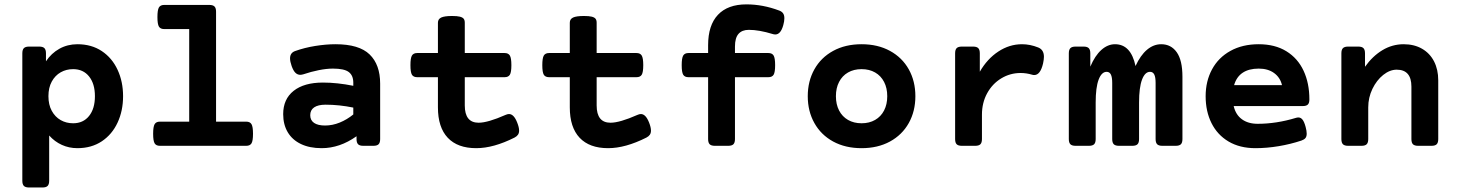

<svg xmlns="http://www.w3.org/2000/svg" viewBox="-20 -663 6636 873"><path d="M539.6 -225.6Q539.6 -159.2 514.6 -105.5Q489.7 -51.8 442.9 -20.5Q396 10.7 332 10.7Q293.9 10.7 261.2 -4.2Q228.5 -19 203.6 -46.9V158.7Q203.6 175.3 196.5 182.4Q189.5 189.5 172.9 189.5H112.3Q95.7 189.5 88.6 182.4Q81.5 175.3 81.5 158.7V-420.4Q81.5 -437 88.6 -444.1Q95.7 -451.2 112.3 -451.2H158.2Q174.8 -451.2 181.9 -444.1Q189 -437 189 -420.4V-384.3Q213.4 -420.9 250.2 -441.4Q287.1 -461.9 332 -461.9Q396 -461.9 442.9 -430.7Q489.7 -399.4 514.6 -345.7Q539.6 -292 539.6 -225.6ZM200.2 -225.6Q200.2 -187 215.3 -159.2Q230.5 -131.3 255.9 -116.9Q281.2 -102.5 312.5 -102.5Q358.4 -102.5 385 -135.7Q411.6 -168.9 411.6 -225.6Q411.6 -282.2 385 -315.4Q358.4 -348.6 312.5 -348.6Q281.2 -348.6 255.9 -334.2Q230.5 -319.8 215.3 -292Q200.2 -264.2 200.2 -225.6Z M1130.4 -54.7Q1130.4 -22.5 1123.5 -11.2Q1116.7 0 1099.6 0H707Q689.9 0 683.1 -11.2Q676.3 -22.5 676.3 -54.7Q676.3 -86.9 683.1 -98.4Q689.9 -109.9 707 -109.9H840.3V-530.8H726.6Q709.5 -530.8 702.6 -542Q695.8 -553.2 695.8 -585.4Q695.8 -617.7 702.6 -629.2Q709.5 -640.6 726.6 -640.6H931.6Q948.2 -640.6 955.3 -633.5Q962.4 -626.5 962.4 -609.9V-109.9H1099.6Q1116.7 -109.9 1123.5 -98.4Q1130.4 -86.9 1130.4 -54.7Z M1708.5 -282.7V-30.8Q1708.5 -14.2 1701.4 -7.1Q1694.3 0 1677.7 0H1631.8Q1615.2 0 1608.2 -7.1Q1601.1 -14.2 1601.1 -30.8V-43.5Q1524.9 10.7 1442.4 10.7Q1387.7 10.7 1348.4 -8.1Q1309.1 -26.9 1288.3 -61.8Q1267.6 -96.7 1267.6 -144Q1267.6 -212.4 1315.2 -250Q1362.8 -287.6 1448.2 -287.6Q1513.2 -287.6 1586.4 -272.9V-287.1Q1586.4 -319.8 1565.9 -335.4Q1545.4 -351.1 1493.7 -351.1Q1464.8 -351.1 1429.4 -344Q1394 -336.9 1359.4 -325.2Q1351.1 -322.8 1345.2 -322.8Q1333 -322.8 1323.5 -331.8Q1314 -340.8 1306.2 -362.3Q1298.8 -383.3 1298.8 -397.5Q1298.8 -422.4 1321.3 -430.7Q1364.7 -446.3 1413.6 -454.1Q1462.4 -461.9 1505.4 -461.9Q1612.8 -461.9 1660.6 -415.5Q1708.5 -369.1 1708.5 -282.7ZM1458 -92.3Q1491.7 -92.3 1524.7 -105.7Q1557.6 -119.1 1586.4 -142.6V-173.8Q1522 -187 1460.4 -187Q1426.3 -187 1408.4 -174.8Q1390.6 -162.6 1390.6 -139.2Q1390.6 -116.2 1408 -104.2Q1425.3 -92.3 1458 -92.3Z M2340.3 -69.3Q2340.3 -58.1 2335.2 -50.5Q2330.1 -43 2319.8 -37.6Q2224.1 10.7 2145.5 10.7Q2060.5 10.7 2015.9 -36.6Q1971.2 -84 1971.2 -174.8V-312H1877Q1859.9 -312 1853 -323.2Q1846.2 -334.5 1846.2 -366.7Q1846.2 -398.9 1853 -410.4Q1859.9 -421.9 1877 -421.9H1971.2V-559.6Q1971.2 -576.2 1986.1 -583.3Q2001 -590.3 2035.6 -590.3Q2058.6 -590.3 2071 -587.2Q2083.5 -584 2088.4 -577.6Q2093.3 -571.3 2093.3 -559.6V-421.9H2274.4Q2291.5 -421.9 2298.3 -410.4Q2305.2 -398.9 2305.2 -366.7Q2305.2 -334.5 2298.3 -323.2Q2291.5 -312 2274.4 -312H2093.3V-183.6Q2093.3 -105 2156.2 -105Q2198.2 -105 2278.8 -140.6Q2287.6 -144.5 2294.4 -144.5Q2316.4 -144.5 2331.5 -106Q2340.3 -84 2340.3 -69.3Z M2939.9 -69.3Q2939.9 -58.1 2934.8 -50.5Q2929.7 -43 2919.4 -37.6Q2823.7 10.7 2745.1 10.7Q2660.2 10.7 2615.5 -36.6Q2570.8 -84 2570.8 -174.8V-312H2476.6Q2459.5 -312 2452.6 -323.2Q2445.8 -334.5 2445.8 -366.7Q2445.8 -398.9 2452.6 -410.4Q2459.5 -421.9 2476.6 -421.9H2570.8V-559.6Q2570.8 -576.2 2585.7 -583.3Q2600.6 -590.3 2635.3 -590.3Q2658.2 -590.3 2670.7 -587.2Q2683.1 -584 2688 -577.6Q2692.9 -571.3 2692.9 -559.6V-421.9H2874Q2891.1 -421.9 2897.9 -410.4Q2904.8 -398.9 2904.8 -366.7Q2904.8 -334.5 2897.9 -323.2Q2891.1 -312 2874 -312H2692.9V-183.6Q2692.9 -105 2755.9 -105Q2797.9 -105 2878.4 -140.6Q2887.2 -144.5 2894 -144.5Q2916 -144.5 2931.2 -106Q2939.9 -84 2939.9 -69.3Z M3546.4 -580.1Q3546.4 -566.4 3541.5 -548.8Q3535.2 -526.4 3526.1 -516.4Q3517.1 -506.3 3505.4 -506.3Q3499 -506.3 3493.2 -508.3Q3431.2 -527.3 3384.8 -527.3Q3354 -527.3 3337.9 -509Q3321.8 -490.7 3321.8 -451.2V-421.9H3473.6Q3490.7 -421.9 3497.6 -410.4Q3504.4 -398.9 3504.4 -366.7Q3504.4 -334.5 3497.6 -323.2Q3490.7 -312 3473.6 -312H3321.8V-30.8Q3321.8 -14.2 3314.7 -7.1Q3307.6 0 3291 0H3230.5Q3213.9 0 3206.8 -7.1Q3199.7 -14.2 3199.7 -30.8V-312H3110.4Q3093.3 -312 3086.4 -323.2Q3079.6 -334.5 3079.6 -366.7Q3079.6 -398.9 3086.4 -410.4Q3093.3 -421.9 3110.4 -421.9H3199.7V-457.5Q3199.7 -548.3 3244.4 -595.7Q3289.1 -643.1 3374 -643.1Q3448.2 -643.1 3522.5 -615.2Q3534.7 -610.8 3540.5 -602.5Q3546.4 -594.2 3546.4 -580.1Z M4142.1 -225.6Q4142.1 -157.2 4112.1 -103.5Q4082 -49.8 4026.6 -19.5Q3971.2 10.7 3897.5 10.7Q3823.7 10.7 3768.3 -19.5Q3712.9 -49.8 3682.9 -103.5Q3652.8 -157.2 3652.8 -225.6Q3652.8 -293.9 3682.9 -347.7Q3712.9 -401.4 3768.3 -431.6Q3823.7 -461.9 3897.5 -461.9Q3971.2 -461.9 4026.6 -431.6Q4082 -401.4 4112.1 -347.7Q4142.1 -293.9 4142.1 -225.6ZM3780.8 -225.6Q3780.8 -188.5 3795.2 -160.6Q3809.6 -132.8 3835.9 -117.7Q3862.3 -102.5 3897.5 -102.5Q3932.6 -102.5 3959 -117.7Q3985.4 -132.8 3999.8 -160.6Q4014.2 -188.5 4014.2 -225.6Q4014.2 -262.7 3999.8 -290.5Q3985.4 -318.4 3959 -333.5Q3932.6 -348.6 3897.5 -348.6Q3862.3 -348.6 3835.9 -333.5Q3809.6 -318.4 3795.2 -290.5Q3780.8 -262.7 3780.8 -225.6Z M4700.2 -447.3Q4726.6 -437 4726.6 -404.8Q4726.6 -392.6 4722.7 -374.5Q4710.4 -321.8 4682.6 -321.8Q4677.7 -321.8 4673.3 -323.2Q4647 -331.1 4620.6 -331.1Q4572.8 -331.1 4532.5 -306.6Q4492.2 -282.2 4468.5 -239Q4444.8 -195.8 4444.8 -141.6V-30.8Q4444.8 -14.2 4437.7 -7.1Q4430.7 0 4414.1 0H4353.5Q4336.9 0 4329.8 -7.1Q4322.8 -14.2 4322.8 -30.8V-420.4Q4322.8 -437 4329.8 -444.1Q4336.9 -451.2 4353.5 -451.2H4404.3Q4420.9 -451.2 4428 -444.1Q4435.1 -437 4435.1 -420.4V-336.9Q4468.8 -395.5 4519.3 -428.7Q4569.8 -461.9 4627 -461.9Q4663.6 -461.9 4700.2 -447.3Z M5356.4 -314V-30.8Q5356.4 -14.2 5349.4 -7.1Q5342.3 0 5325.7 0H5265.1Q5248.5 0 5241.5 -7.1Q5234.4 -14.2 5234.4 -30.8V-286.1Q5234.4 -312 5228.3 -324.2Q5222.2 -336.4 5209 -336.4Q5186 -336.4 5172.6 -300.8Q5159.2 -265.1 5159.2 -196.8V-30.8Q5159.2 -14.2 5152.1 -7.1Q5145 0 5128.4 0H5067.9Q5051.3 0 5044.2 -7.1Q5037.1 -14.2 5037.1 -30.8V-286.1Q5037.1 -312 5031 -324.2Q5024.9 -336.4 5011.7 -336.4Q4988.8 -336.4 4975.3 -300.8Q4961.9 -265.1 4961.9 -196.8V-30.8Q4961.9 -14.2 4954.8 -7.1Q4947.8 0 4931.2 0H4870.6Q4854 0 4846.9 -7.1Q4839.8 -14.2 4839.8 -30.8V-420.4Q4839.8 -437 4846.9 -444.1Q4854 -451.2 4870.6 -451.2H4906.7Q4923.3 -451.2 4930.4 -444.1Q4937.5 -437 4937.5 -420.4V-359.9Q4958.5 -409.7 4987.5 -435.8Q5016.6 -461.9 5049.8 -461.9Q5122.1 -461.9 5143.1 -362.8Q5165.5 -411.6 5195.3 -436.8Q5225.1 -461.9 5259.8 -461.9Q5304.7 -461.9 5330.6 -425.3Q5356.4 -388.7 5356.4 -314Z M5933.6 -210.9Q5933.6 -194.3 5926.5 -187.5Q5919.4 -180.7 5902.8 -180.7H5589.4Q5598.6 -141.1 5627 -120.6Q5655.3 -100.1 5698.2 -100.1Q5783.7 -100.1 5872.1 -127Q5877.9 -128.9 5883.8 -128.9Q5894.5 -128.9 5902.3 -119.1Q5910.2 -109.4 5916.5 -85.9Q5921.4 -67.9 5921.4 -55.2Q5921.4 -42.5 5915.8 -35.4Q5910.2 -28.3 5897.5 -23.9Q5847.7 -7.3 5793.7 1.7Q5739.7 10.7 5688.5 10.7Q5617.2 10.7 5566.2 -19.5Q5515.1 -49.8 5488.5 -103.3Q5461.9 -156.7 5461.9 -225.6Q5461.9 -293.9 5491 -347.7Q5520 -401.4 5574.7 -431.6Q5629.4 -461.9 5703.1 -461.9Q5777.3 -461.9 5829.1 -429.9Q5880.9 -397.9 5907.2 -341.3Q5933.6 -284.7 5933.6 -210.9ZM5591.3 -275.9H5809.1Q5800.8 -311 5772.9 -331.1Q5745.1 -351.1 5703.1 -351.1Q5658.7 -351.1 5630.4 -332.3Q5602.1 -313.5 5591.3 -275.9Z M6519.5 -297.9V-30.8Q6519.5 -14.2 6512.5 -7.1Q6505.4 0 6488.8 0H6428.2Q6411.6 0 6404.5 -7.1Q6397.5 -14.2 6397.5 -30.8V-269Q6397.5 -346.2 6330.6 -346.2Q6299.3 -346.2 6269.3 -322.3Q6239.3 -298.3 6220.2 -258.8Q6201.2 -219.2 6201.2 -174.8V-30.8Q6201.2 -14.2 6194.1 -7.1Q6187 0 6170.4 0H6109.9Q6093.3 0 6086.2 -7.1Q6079.1 -14.2 6079.1 -30.8V-420.4Q6079.1 -437 6086.2 -444.1Q6093.3 -451.2 6109.9 -451.2H6155.8Q6172.4 -451.2 6179.4 -444.1Q6186.5 -437 6186.5 -420.4V-359.4Q6220.7 -407.7 6265.6 -434.8Q6310.5 -461.9 6362.3 -461.9Q6410.2 -461.9 6445.8 -441.4Q6481.4 -420.9 6500.5 -383.8Q6519.5 -346.7 6519.5 -297.9Z"/></svg>

Font: Courier Prime Sans
Style: Bold
Weight: 700
Designer: Alan Dague-Greene
Foundry: Quote-Unquote Apps
Version: Version 3.020